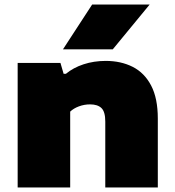

<svg xmlns="http://www.w3.org/2000/svg" viewBox="-20 -828 771 848"><path d="M58 0V-550H247L261 -502H271Q303.5 -529 349 -544Q394.5 -559 447 -559Q514 -559 566 -532.8Q618 -506.5 647.5 -450.2Q677 -394 677 -304V0H445V-291Q445 -334.5 428 -350.8Q411 -367 378 -367Q352 -367 328.5 -358.2Q305 -349.5 290 -335V0ZM258 -610 387 -808H641L478 -610Z"/></svg>

Font: Encode Sans Expanded Expanded Black
Style: Regular
Weight: 900
Width: 7
Designer: Multiple Designers
Foundry: Impallari Type
Version: Version 3.000; ttfautohint (v1.8.3) -l 8 -r 50 -G 200 -x 14 